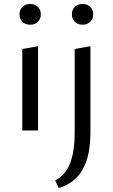

<svg xmlns="http://www.w3.org/2000/svg" viewBox="-20 -655 566 964"><path d="M92 0V-409L171 -423V0ZM132 -531Q107 -531 92.5 -545.5Q78 -560 78 -583Q78 -606 92.5 -620.5Q107 -635 132 -635Q155 -635 170 -620.5Q185 -606 185 -583Q185 -560 170 -545.5Q155 -531 132 -531ZM355 9V-409L434 -423V9Q434 127 395 196Q356 265 275 289L257 251Q307 226 331 167Q355 108 355 9ZM395 -531Q370 -531 355.5 -545.5Q341 -560 341 -583Q341 -606 355.5 -620.5Q370 -635 395 -635Q418 -635 433 -620.5Q448 -606 448 -583Q448 -560 433 -545.5Q418 -531 395 -531Z"/></svg>

Font: Ysabeau Office Medium
Style: Regular
Weight: 500
Designer: Christian Thalmann (Catharsis Fonts)
Version: Version 2.001;gftools[0.9.30]; featfreeze: tnum,lnum,ss02